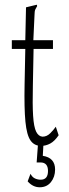

<svg xmlns="http://www.w3.org/2000/svg" viewBox="-20 -605 290 812"><path d="M154 12Q125 12 109 -11Q93 -34 87.5 -90.5Q82 -147 84 -248L87 -398H30V-435H87L90 -574L127 -583L136 -585L137 -579Q133 -573 129.5 -565.5Q126 -558 126 -542L121 -435H204V-398H122L119 -243Q117 -163 120 -115.5Q123 -68 133 -48Q143 -28 160 -27Q178 -27 192.5 -41.5Q207 -56 216 -69L228 -33Q211 -8 192.5 2Q174 12 154 12ZM148 187Q119 187 97 162L109 130Q116 144 127.5 149.5Q139 155 152 155Q183 155 183 118Q183 82 151 82H135L141 0H164L161 54Q213 62 213 112Q213 143 195.5 165Q178 187 148 187Z"/></svg>

Font: Inconsolata UltraCondensed Light
Style: Regular
Weight: 300
Width: 1
Monospace: yes
Designer: Raph Levien, Cyreal, Brenton Simpson
Foundry: Raph Levien, Cyreal, Google
Version: Version 3.001; ttfautohint (v1.8.2.53-6de2)